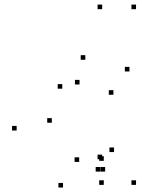

<svg xmlns="http://www.w3.org/2000/svg" viewBox="-20 -795 660 836"><path d="M431.9 -94.7V-114.7H411.9V-94.7ZM431.9 10V-10H411.9V10ZM572.3 10V-10H552.3V10ZM572.3 -755V-775H552.3V-755ZM424.9 -755V-775H404.9V-755ZM424.9 -101.7V-121.7H404.9V-101.7ZM254.4 21.5V1.5H234.4V21.5ZM416.6 -47.8V-67.8H396.6V-47.8ZM437.8 -47.8V-67.8H417.8V-47.8ZM476.6 -132.9V-152.9H456.6V-132.9ZM324.8 -90V-110H304.8V-90ZM205.6 -260.6V-280.6H185.6V-260.6ZM251.2 -408.8V-428.8H231.2V-408.8ZM326.3 -427.2V-447.2H306.3V-427.2ZM473.8 -382.4V-402.4H453.8V-382.4ZM543.7 -483.8V-503.8H523.7V-483.8ZM351.5 -534.8V-554.8H331.5V-534.8ZM52.5 -226.7V-246.7H32.5V-226.7Z"/></svg>

Font: Monaspace Argon Dots Var
Style: Regular
Weight: 400
Designer: Riley Cran and the Lettermatic Team
Version: Version 1.100 (Monaspace Argon Dots)